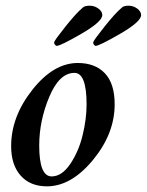

<svg xmlns="http://www.w3.org/2000/svg" viewBox="-20 -655 520 681"><path d="M318.4 -492.2Q310.5 -496.1 310.5 -504.9Q312.5 -512.7 350.6 -560.5Q388.7 -608.4 412.1 -627.9Q418.9 -634.8 435.5 -634.8Q453.1 -634.8 466.8 -624.5Q480.5 -614.3 480.5 -601.6Q480.5 -578.1 406.2 -535.2Q332 -492.2 318.4 -492.2ZM180.7 -492.2Q171.9 -496.1 171.9 -504.9Q173.8 -512.7 211.9 -560.5Q250 -608.4 273.4 -627.9Q280.3 -634.8 297.9 -634.8Q315.4 -634.8 329.1 -624.5Q342.8 -614.3 342.8 -601.6Q342.8 -578.1 268.6 -535.2Q194.3 -492.2 180.7 -492.2ZM244.1 -396.5Q190.4 -396.5 154.8 -311.5Q119.1 -226.6 119.1 -138.7Q119.1 -29.3 163.1 -29.3Q199.2 -29.3 229 -73.2Q258.8 -117.2 272.9 -174.8Q287.1 -232.4 287.1 -285.2Q287.1 -396.5 244.1 -396.5ZM255.9 -431.6Q317.4 -431.6 352.1 -395Q386.7 -358.4 386.7 -285.2Q386.7 -180.7 309.6 -87.4Q232.4 5.9 146.5 5.9Q86.9 5.9 53.2 -32.2Q19.5 -70.3 19.5 -136.7Q19.5 -241.2 94.7 -336.4Q169.9 -431.6 255.9 -431.6Z"/></svg>

Font: Crimson
Style: SemiboldItalic
Weight: 600
Italic angle: -11°
Version: Version 0.8 ; ttfautohint (v1.00) -l 8 -r 50 -G 200 -x 14 -D